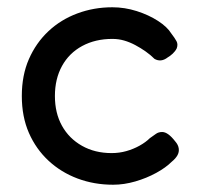

<svg xmlns="http://www.w3.org/2000/svg" viewBox="-20 -496 548 528"><path d="M291 12Q239 12 193.5 -5Q148 -22 113.5 -54Q79 -86 59.5 -130.5Q40 -175 40 -232Q40 -289 59.5 -333.5Q79 -378 113 -410Q147 -442 192.5 -459Q238 -476 289 -476Q323 -476 356 -465.5Q389 -455 414.5 -438.5Q440 -422 451 -404Q461 -391 465.5 -382.5Q470 -374 466 -363Q462 -355 455 -348.5Q448 -342 441 -338Q423 -324 405 -334Q394 -345 380.5 -354.5Q367 -364 352 -372Q337 -380 321.5 -384.5Q306 -389 289 -389Q242 -389 206 -369.5Q170 -350 150.5 -314.5Q131 -279 131 -232Q131 -185 150.5 -150Q170 -115 205.5 -95Q241 -75 287 -75Q308 -75 327.5 -80.5Q347 -86 364 -95.5Q381 -105 392 -116Q402 -123 409 -128Q416 -133 426 -133Q434 -133 443 -126.5Q452 -120 462 -107Q470 -98 471.5 -88Q473 -78 468 -69Q463 -60 452 -51Q436 -35 409.5 -20.5Q383 -6 352 3Q321 12 291 12Z"/></svg>

Font: Fredoka Light
Style: Regular
Weight: 400
Version: Version 2.001